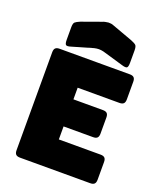

<svg xmlns="http://www.w3.org/2000/svg" viewBox="-173 -1085 1000 1193"><g transform="rotate(20 327.0 -488.5)"><path d="M569 0H105Q86 0 77.5 -8.5Q69 -17 69 -36V-684Q69 -703 77.5 -711.5Q86 -720 105 -720H569Q588 -720 596.5 -711.5Q605 -703 605 -684V-567Q605 -548 596.5 -539.5Q588 -531 569 -531H293V-454H488Q507 -454 515.5 -445.5Q524 -437 524 -418V-311Q524 -292 515.5 -283.5Q507 -275 488 -275H293V-189H569Q588 -189 596.5 -180.5Q605 -172 605 -153V-36Q605 -17 596.5 -8.5Q588 0 569 0ZM305 -797 168 -757Q143 -749 135 -755Q127 -761 127 -788V-869Q127 -896 135.5 -904Q144 -912 168 -922L296 -968Q305 -972 315.5 -974Q326 -976 335 -977Q344 -977 352 -976Q360 -975 367 -972L504 -922Q529 -912 537.5 -904Q546 -896 546 -869V-788Q546 -761 538 -755Q530 -749 504 -757L367 -797Q350 -801 336 -801Q322 -801 305 -797Z"/></g></svg>

Font: Bungee
Style: Regular
Weight: 400
Designer: David Jonathan Ross
Foundry: David Jonathan Ross
Version: Version 1.001;PS 1.0;hotconv 1.0.72;makeotf.lib2.5.5900